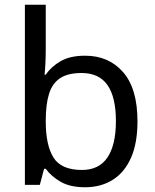

<svg xmlns="http://www.w3.org/2000/svg" viewBox="-20 -780 655 810"><path d="M173 -575Q173 -541 171.5 -511.5Q170 -482 168 -465H173Q196 -499 236 -522Q276 -545 339 -545Q439 -545 499.5 -475.5Q560 -406 560 -268Q560 -176 532.5 -114Q505 -52 455 -21Q405 10 339 10Q276 10 236 -13Q196 -36 173 -68H166L148 0H85V-760H173ZM324 -472Q267 -472 234 -450.5Q201 -429 187 -384.5Q173 -340 173 -271V-267Q173 -168 205.5 -115.5Q238 -63 326 -63Q398 -63 433.5 -116Q469 -169 469 -269Q469 -370 433.5 -421Q398 -472 324 -472Z"/></svg>

Font: ltamil25
Style: Book
Weight: 400
Designer: Jelle Bosma - Monotype Design Team
Foundry: Monotype Imaging Inc.
Version: Version 2.003